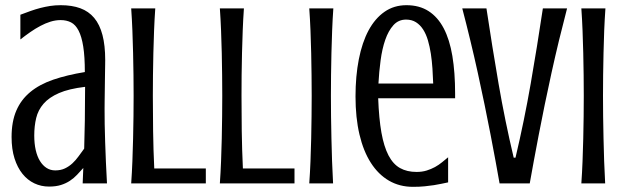

<svg xmlns="http://www.w3.org/2000/svg" viewBox="-20 -703 2393 736"><path d="M296.9 0 299.3 -59.1Q287.6 -45.9 275.4 -33Q263.2 -20 248 -10Q232.9 0 213.6 6.1Q194.3 12.2 168 12.2Q137.7 12.2 111.6 -0.2Q85.4 -12.7 66.2 -36.6Q46.9 -60.5 35.6 -95.9Q24.4 -131.3 24.4 -177.7Q24.4 -236.8 42.5 -278.8Q60.5 -320.8 95.9 -350.1Q131.3 -379.4 183.8 -397.5Q236.3 -415.5 305.2 -426.8Q305.2 -485.8 299.1 -524.4Q293 -563 281.2 -585.7Q269.5 -608.4 252.2 -617.2Q234.9 -626 212.4 -626Q192.9 -626 173.3 -619.9Q153.8 -613.8 134.5 -603.5Q115.2 -593.3 95.9 -579.8Q76.7 -566.4 58.1 -551.8V-646.5Q78.6 -654.3 97.2 -660.9Q115.7 -667.5 134.5 -672.4Q153.3 -677.2 172.4 -680.2Q191.4 -683.1 212.9 -683.1Q255.9 -683.1 287.8 -671.4Q319.8 -659.7 341.1 -634.3Q362.3 -608.9 372.8 -568.8Q383.3 -528.8 383.3 -472.7Q383.3 -467.3 383.1 -454.6Q382.8 -441.9 382.6 -424.8Q382.3 -407.7 382.1 -388.2Q381.8 -368.7 381.6 -349.6Q381.3 -330.6 381.1 -313.7Q380.9 -296.9 380.9 -285.6Q380.9 -259.8 381.3 -227.3Q381.8 -194.8 383.1 -158.2Q384.3 -121.6 386 -81.5Q387.7 -41.5 390.1 0ZM302.7 -133.3Q304.2 -183.1 305.2 -240Q306.2 -296.9 306.2 -370.1Q244.1 -362.8 206.1 -346.2Q168 -329.6 147 -305.4Q126 -281.2 118.7 -250.5Q111.3 -219.7 111.3 -183.6Q111.3 -152.8 116.9 -127.9Q122.6 -103 133.3 -85.7Q144 -68.4 158.7 -59.1Q173.3 -49.8 191.9 -49.8Q212.9 -49.8 228.8 -57.4Q244.6 -64.9 257.6 -76.9Q270.5 -88.9 281.2 -103.8Q292 -118.7 302.7 -133.3Z M575.2 -670.9Q572.3 -629.4 570.6 -585.9Q568.8 -542.5 567.9 -499.5Q566.9 -456.5 566.4 -415Q565.9 -373.5 565.9 -335.9Q565.9 -272.9 566.9 -200.9Q567.9 -128.9 571.3 -57.1H769V0H482.9Q485.8 -41.5 487.5 -85.2Q489.3 -128.9 490.2 -172.1Q491.2 -215.3 491.7 -256.8Q492.2 -298.3 492.2 -335.9Q492.2 -373.5 491.7 -415Q491.2 -456.5 490.2 -499.5Q489.3 -542.5 487.5 -585.9Q485.8 -629.4 482.9 -670.9Z M915 -670.9Q912.1 -629.4 910.4 -585.9Q908.7 -542.5 907.7 -499.5Q906.7 -456.5 906.2 -415Q905.8 -373.5 905.8 -335.9Q905.8 -272.9 906.7 -200.9Q907.7 -128.9 911.1 -57.1H1108.9V0H822.8Q825.7 -41.5 827.4 -85.2Q829.1 -128.9 830.1 -172.1Q831.1 -215.3 831.5 -256.8Q832 -298.3 832 -335.9Q832 -373.5 831.5 -415Q831.1 -456.5 830.1 -499.5Q829.1 -542.5 827.4 -585.9Q825.7 -629.4 822.8 -670.9Z M1257.8 -670.9Q1254.9 -629.4 1253.2 -585.9Q1251.5 -542.5 1250.5 -499.5Q1249.5 -456.5 1249 -415Q1248.5 -373.5 1248.5 -335.9Q1248.5 -298.3 1249 -256.8Q1249.5 -215.3 1250.5 -172.1Q1251.5 -128.9 1252.9 -85.2Q1254.4 -41.5 1256.8 0H1165.5Q1168.5 -41.5 1170.2 -85.2Q1171.9 -128.9 1172.9 -172.1Q1173.8 -215.3 1174.3 -256.8Q1174.8 -298.3 1174.8 -335.9Q1174.8 -373.5 1174.3 -415Q1173.8 -456.5 1172.9 -499.5Q1171.9 -542.5 1170.2 -585.9Q1168.5 -629.4 1165.5 -670.9Z M1576.7 -43.9Q1598.1 -43.9 1615.5 -49.3Q1632.8 -54.7 1647.5 -62.7Q1662.1 -70.8 1674.3 -80.8Q1686.5 -90.8 1697.8 -100.1V-3.9Q1685.1 -1.5 1672.1 1.5Q1659.2 4.4 1643.3 6.8Q1627.4 9.3 1607.9 11.2Q1588.4 13.2 1563 13.2Q1511.7 13.2 1470.9 -10.5Q1430.2 -34.2 1401.6 -78.9Q1373 -123.5 1357.9 -187.7Q1342.8 -252 1342.8 -333Q1342.8 -411.1 1355.5 -475.8Q1368.2 -540.5 1392.8 -586.4Q1417.5 -632.3 1453.9 -657.7Q1490.2 -683.1 1538.1 -683.1Q1587.4 -683.1 1622.8 -660.4Q1658.2 -637.7 1680.9 -594.5Q1703.6 -551.3 1714.1 -488.3Q1724.6 -425.3 1724.6 -344.2V-326.2H1429.7Q1432.6 -248.5 1442.1 -194.8Q1451.7 -141.1 1469.2 -107.4Q1486.8 -73.7 1513.4 -58.8Q1540 -43.9 1576.7 -43.9ZM1640.6 -382.8Q1639.6 -411.1 1637.7 -440.4Q1635.7 -469.7 1631.6 -497.1Q1627.4 -524.4 1620.4 -548.3Q1613.3 -572.3 1602.1 -589.8Q1590.8 -607.4 1574.7 -617.7Q1558.6 -627.9 1536.6 -627.9Q1507.3 -627.9 1488 -606.4Q1468.8 -585 1456.8 -550.3Q1444.8 -515.6 1439 -471.7Q1433.1 -427.7 1430.7 -382.8Z M1956.1 -98.6Q1989.7 -240.7 2014.4 -382.6Q2039.1 -524.4 2061 -670.9H2153.8Q2138.2 -611.3 2123 -548.8Q2107.9 -486.3 2094.2 -424.1Q2080.6 -361.8 2068.1 -301.5Q2055.7 -241.2 2045.2 -186.3Q2034.7 -131.3 2025.9 -84Q2017.1 -36.6 2010.7 0H1895Q1888.7 -36.6 1879.9 -84Q1871.1 -131.3 1860.6 -186.3Q1850.1 -241.2 1837.6 -301.5Q1825.2 -361.8 1811.5 -424.1Q1797.9 -486.3 1782.7 -548.8Q1767.6 -611.3 1752 -670.9H1844.7Q1866.7 -524.4 1891.1 -382.6Q1915.5 -240.7 1949.2 -98.6Z M2300.8 -670.9Q2297.9 -629.4 2296.1 -585.9Q2294.4 -542.5 2293.5 -499.5Q2292.5 -456.5 2292 -415Q2291.5 -373.5 2291.5 -335.9Q2291.5 -298.3 2292 -256.8Q2292.5 -215.3 2293.5 -172.1Q2294.4 -128.9 2295.9 -85.2Q2297.4 -41.5 2299.8 0H2208.5Q2211.4 -41.5 2213.1 -85.2Q2214.8 -128.9 2215.8 -172.1Q2216.8 -215.3 2217.3 -256.8Q2217.8 -298.3 2217.8 -335.9Q2217.8 -373.5 2217.3 -415Q2216.8 -456.5 2215.8 -499.5Q2214.8 -542.5 2213.1 -585.9Q2211.4 -629.4 2208.5 -670.9Z"/></svg>

Font: Crushed
Style: Regular
Weight: 400
Width: 3
Designer: Astigmatic (AOETI)
Foundry: Astigmatic (AOETI)
Version: Version 001.001